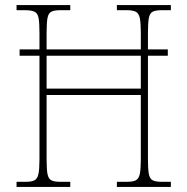

<svg xmlns="http://www.w3.org/2000/svg" viewBox="-20 -734 736 754"><path d="M45 0V-20H81Q104 -20 115.5 -26Q127 -32 131 -51Q135 -70 135 -108V-515H57V-540H135V-605Q135 -644 131.5 -663Q128 -682 115.5 -688Q103 -694 77 -694H45V-714H256V-694H218Q193 -694 181.5 -688Q170 -682 166.5 -663Q163 -644 163 -605V-540H533V-605Q533 -644 529 -663Q525 -682 513 -688Q501 -694 476 -694H439V-714H651V-694H616Q591 -694 579.5 -688Q568 -682 564.5 -663Q561 -644 561 -605V-540H639V-515H561V-108Q561 -70 564.5 -51Q568 -32 579.5 -26Q591 -20 616 -20H651V0H439V-20H477Q502 -20 513.5 -26Q525 -32 529 -51Q533 -70 533 -108V-361H163V-108Q163 -70 166.5 -51Q170 -32 181.5 -26Q193 -20 217 -20H256V0ZM163 -386H533V-515H163Z"/></svg>

Font: Noto Serif Ethiopic SemiCondensed Thin
Style: Regular
Weight: 100
Width: 4
Designer: Monotype Design Team
Foundry: Monotype Imaging Inc.
Version: Version 2.102; ttfautohint (v1.8.4.7-5d5b)